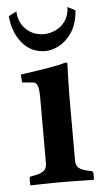

<svg xmlns="http://www.w3.org/2000/svg" viewBox="-50 -688 386 723"><g transform="rotate(-5 143.0 -326.5)"><path d="M40 -655Q41 -615 68 -588Q95 -561 137 -561Q158 -561 180 -571Q202 -581 217 -602Q232 -623 233 -655L262 -640Q258 -588 236.5 -556.5Q215 -525 187.5 -511Q160 -497 137 -497Q82 -497 48.5 -538Q15 -579 10 -640ZM211 -321V-77Q211 -56 223.5 -47Q236 -38 258 -34L268 -32Q276 -30 276 -23V0L274 2Q274 2 252 1.5Q230 1 202 0.5Q174 0 154 0Q136 0 108 0.5Q80 1 58.5 1.5Q37 2 37 2L35 0V-23Q35 -31 42 -32L54 -34Q77 -38 89 -47Q101 -56 101 -77V-321Q101 -359 95.5 -370.5Q90 -382 79 -383L38 -387L36 -417Q88 -424 135.5 -432Q183 -440 207 -447Q209 -447 211.5 -446.5Q214 -446 214 -444Q214 -444 213.5 -423.5Q213 -403 212 -374.5Q211 -346 211 -321Z"/></g></svg>

Font: Libertinus Serif SemiBold
Style: Regular
Weight: 600
Designer: Philipp H. Poll, Khaled Hosny
Foundry: Caleb Maclennan
Version: Version 7.051;RELEASE